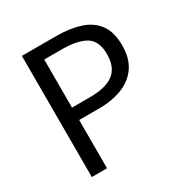

<svg xmlns="http://www.w3.org/2000/svg" viewBox="-168 -869 969 1006"><g transform="rotate(-30 316.5 -366.5)"><path d="M101 0V-733H310Q392 -733 454 -712.5Q516 -692 550 -645Q584 -598 584 -518Q584 -441 550 -391Q516 -341 455 -316.5Q394 -292 314 -292H193V0ZM193 -367H302Q398 -367 445 -403Q492 -439 492 -518Q492 -598 443.5 -628Q395 -658 298 -658H193Z"/></g></svg>

Font: Noto Sans TC
Style: Regular
Weight: 400
Designer: Ryoko NISHIZUKA  (kana, bopomofo & ideographs); Paul D. Hunt (Latin, Greek & Cyrillic); Sandoll Communications , Soo-you
Foundry: Adobe
Version: Version 2.004-H2;hotconv 1.0.118;makeotfexe 2.5.65603